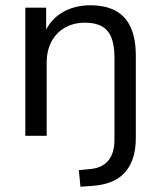

<svg xmlns="http://www.w3.org/2000/svg" viewBox="-20 -515 608 728"><path d="M285 193 279 130 322 126Q367 122 390.5 94Q414 66 414 15V-298Q414 -343 402.5 -372Q391 -401 366.5 -415Q342 -429 303 -429Q259 -429 226 -410Q193 -391 175 -357Q157 -323 157 -277V0H76V-486H155V-378H144Q165 -436 212.5 -465.5Q260 -495 322 -495Q380 -495 418.5 -474Q457 -453 476 -410.5Q495 -368 495 -303V7Q495 51 484.5 83.5Q474 116 453.5 139Q433 162 402 174.5Q371 187 328 190Z"/></svg>

Font: NunitoSans1
Style: Book
Weight: 400
Designer: Vernon Adams
Foundry: Vernon Adams
Version: Version 3.101;gftools[0.9.27]